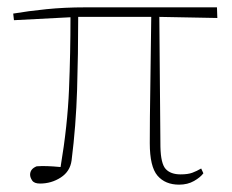

<svg xmlns="http://www.w3.org/2000/svg" viewBox="-20 -490 632 523"><path d="M18 -435 16 -453Q57 -460 106.5 -465Q156 -470 212 -470H571L572 -441L414 -444L417 -90Q418 -44 431.5 -29.5Q445 -15 472 -15Q492 -15 504 -19.5Q516 -24 528 -31L534 -18Q526 -7 508.5 3Q491 13 468 13Q430 13 409 -11.5Q388 -36 388 -100Q388 -167 389.5 -255.5Q391 -344 392 -444H193Q193 -343 190 -245.5Q187 -148 175 -53Q171 -23 145.5 -6.5Q120 10 89 10Q73 10 67.5 1.5Q62 -7 62 -14Q62 -30 80 -37Q93 -38 108.5 -37.5Q124 -37 145 -35Q164 -148 168 -247Q172 -346 172 -443Z"/></svg>

Font: Source Serif 4 ExtraLight
Style: Regular
Weight: 200
Designer: Frank Grießhammer
Foundry: Adobe
Version: Version 4.005;hotconv 1.1.0;makeotfexe 2.6.0